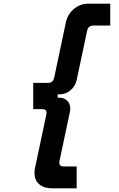

<svg xmlns="http://www.w3.org/2000/svg" viewBox="-20 -876 652 1052"><path d="M234 -249Q235 -254 235 -255Q235 -256 235 -258Q235 -278 212 -278H162V-422H244Q271 -422 277 -451L341 -754Q351 -799 385.5 -827.5Q420 -856 465 -856H584V-736H491Q463 -736 457 -706L400 -437Q392 -403 366 -381Q340 -359 305 -359H296V-341H302Q332 -341 348.5 -324Q365 -307 365 -281Q365 -276 364.5 -272Q364 -268 363 -263L306 6Q305 11 305 12.5Q305 14 305 16Q305 36 328 36H400V156H267Q222 156 195.5 134Q169 112 169 70Q169 62 170 54.5Q171 47 173 39Z"/></svg>

Font: Space Mono
Style: Bold Italic
Weight: 700
Italic angle: -12°
Monospace: yes
Designer: Colophon Foundry / Benjamin Critton
Foundry: Colophon Foundry
Version: Version 1.000;PS 1.000;hotconv 1.0.81;makeotf.lib2.5.63406